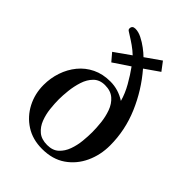

<svg xmlns="http://www.w3.org/2000/svg" viewBox="-248 -994 1117 1117"><g transform="rotate(45 310.0 -435.5)"><path d="M444 -271Q444 -306 439.5 -348Q435 -390 421 -429Q407 -468 378.5 -493Q350 -518 303 -518Q259 -518 232.5 -491.5Q206 -465 193 -424.5Q180 -384 175.5 -342Q171 -300 171 -269Q171 -234 175.5 -193.5Q180 -153 194 -116.5Q208 -80 236 -56.5Q264 -33 311 -33Q356 -33 382.5 -57.5Q409 -82 422.5 -119.5Q436 -157 440 -197.5Q444 -238 444 -271ZM572 -290Q572 -212 541 -145Q510 -78 451 -37Q392 4 306 4Q228 4 170.5 -33Q113 -70 81 -131.5Q49 -193 49 -266Q49 -322 66.5 -374Q84 -426 117.5 -467Q151 -508 199.5 -531.5Q248 -555 310 -555Q376 -555 433 -518Q420 -566 392 -615Q364 -664 335 -704L235 -637L195 -684L294 -754Q272 -775 247 -792.5Q222 -810 196 -826Q189 -831 179.5 -836.5Q170 -842 170 -851Q170 -875 196 -875Q221 -875 249 -861Q277 -847 303 -827.5Q329 -808 346 -791L440 -857L480 -804L391 -742Q473 -647 522.5 -531Q572 -415 572 -290Z"/></g></svg>

Font: Kaisei Tokumin ExtraBold
Style: Regular
Weight: 800
Designer: Font-Kai, 金井和夫
Foundry: KAZUO KANAI
Version: Version 5.003